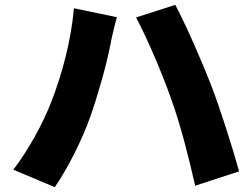

<svg xmlns="http://www.w3.org/2000/svg" viewBox="-20 -756 1040 792"><path d="M192 -337C157 -246 97 -137 35 -56L206 16C256 -56 318 -176 353 -276C384 -364 421 -495 435 -570C439 -593 453 -653 462 -685L285 -722C273 -588 237 -453 192 -337ZM686 -348C725 -239 756 -118 785 10L966 -49C938 -153 885 -316 852 -402C817 -493 746 -656 703 -736L541 -684C583 -607 649 -454 686 -348Z"/></svg>

Font: Noto Sans T Chinese Black
Style: Bold
Weight: 900
Designer: Ryoko NISHIZUKA (kana & ideographs); Paul D. Hunt (Latin, Greek & Cyrillic); Wenlong ZHANG (bopomofo); Sandoll Communica
Foundry: Adobe Systems Incorporated
Version: Version 1.000;PS 1;hotconv 1.0.78;makeotf.lib2.5.61930